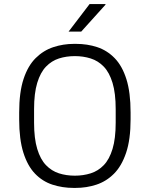

<svg xmlns="http://www.w3.org/2000/svg" viewBox="-20 -911 733 941"><path d="M341 10Q286 10 237 -6Q188 -22 151.5 -60Q115 -98 94.5 -163Q74 -228 74 -326V-360Q74 -459 95.5 -524Q117 -589 155 -626.5Q193 -664 241.5 -680Q290 -696 343 -696H352Q408 -696 456.5 -680Q505 -664 542 -626Q579 -588 599.5 -523Q620 -458 620 -360V-326Q620 -227 598 -162Q576 -97 538.5 -59.5Q501 -22 452.5 -6Q404 10 350 10ZM347 -50Q388 -50 424.5 -61.5Q461 -73 488.5 -101.5Q516 -130 531.5 -181Q547 -232 547 -310V-376Q547 -454 531.5 -505Q516 -556 488.5 -584.5Q461 -613 424.5 -624.5Q388 -636 347 -636Q305 -636 269 -624.5Q233 -613 205.5 -584.5Q178 -556 162.5 -505Q147 -454 147 -376V-310Q147 -232 162.5 -181Q178 -130 205.5 -101.5Q233 -73 269 -61.5Q305 -50 347 -50ZM316 -756 419 -891H497V-888L378 -756Z"/></svg>

Font: Chivo Medium ExtraLight
Style: Regular
Weight: 250
Version: Version 2.002